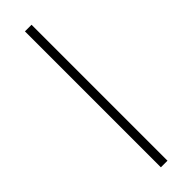

<svg xmlns="http://www.w3.org/2000/svg" viewBox="-263 -695 759 759"><g transform="rotate(-45 117.0 -315.0)"><path d="M99 65V-695H136V65Z"/></g></svg>

Font: Arapey Thin
Style: Regular
Weight: 100
Designer: Eduardo Rodriguez Tunni
Foundry: Eduardo Rodriguez Tunni
Version: Version 4.000;hotconv 1.0.109;makeotfexe 2.5.65596